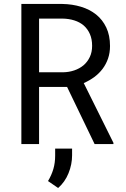

<svg xmlns="http://www.w3.org/2000/svg" viewBox="-20 -731 640 974"><path d="M320.3 -290 460 0H555.2L555.7 -5.9L404.8 -309.6Q434.1 -322.3 458.5 -340.3Q482.9 -358.4 500.5 -381.8Q518.1 -405.3 528.1 -434.1Q538.1 -462.9 538.1 -497.6Q538.1 -551.3 519.3 -591.1Q500.5 -630.9 467.8 -657.2Q434.6 -683.6 390.6 -696.8Q346.7 -710 296.9 -710.9H88.4V0H178.2V-290ZM178.2 -364.3V-636.7H296.9Q329.6 -636.2 357.2 -627.4Q384.8 -618.7 404.8 -601.6Q424.8 -584 436 -558.3Q447.3 -532.7 447.3 -498.5Q447.3 -466.3 435.5 -441.7Q423.8 -417 403.8 -399.9Q383.3 -382.8 356.4 -373.8Q329.6 -364.7 299.3 -364.3ZM345.7 57.1V22.9H259.8V58.6Q259.8 95.2 250.7 126.2Q241.7 157.2 223.6 187.5L274.9 222.7Q309.6 192.4 327.6 147.7Q345.7 103 345.7 57.1Z"/></svg>

Font: Roboto Mono
Style: Regular
Weight: 400
Monospace: yes
Designer: Google
Version: Version 3.000